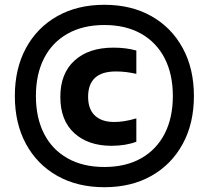

<svg xmlns="http://www.w3.org/2000/svg" viewBox="-20 -771 872 802"><path d="M416 11Q303.5 11 219.2 -36.5Q135 -84 88.5 -169.8Q42 -255.5 42 -370Q42 -484.5 88.5 -570.2Q135 -656 219.2 -703.5Q303.5 -751 416 -751Q528.5 -751 612.5 -703.5Q696.5 -656 743.2 -570.2Q790 -484.5 790 -370Q790 -255.5 743.2 -169.8Q696.5 -84 612.5 -36.5Q528.5 11 416 11ZM445.5 -162Q348.5 -162 290.2 -215Q232 -268 232 -366.5Q232 -464 291.2 -518Q350.5 -572 453.5 -572Q481 -572 504.2 -569Q527.5 -566 549.5 -560V-462.5Q527 -467.5 506.8 -470Q486.5 -472.5 464 -472.5Q405.5 -472.5 376.8 -445.8Q348 -419 348 -367Q348 -315 376.5 -288.2Q405 -261.5 456.5 -261.5Q477.5 -261.5 498.8 -264.8Q520 -268 549.5 -276.5V-179Q529 -171 502.5 -166.5Q476 -162 445.5 -162ZM416 -73.5Q505.5 -73.5 569.5 -109.8Q633.5 -146 667.8 -212.5Q702 -279 702 -370Q702 -461 667.8 -527.5Q633.5 -594 569.5 -630.2Q505.5 -666.5 416 -666.5Q326.5 -666.5 262.2 -630.2Q198 -594 164 -527.5Q130 -461 130 -370Q130 -279 164 -212.5Q198 -146 262.2 -109.8Q326.5 -73.5 416 -73.5Z"/></svg>

Font: Encode Sans SC
Style: Bold
Weight: 700
Version: Version 3.002